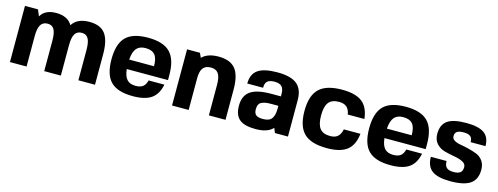

<svg xmlns="http://www.w3.org/2000/svg" viewBox="-20 -1076 4284 1651"><g transform="rotate(15 2122.5 -250.5)"><path d="M208 -271V0H60V-500H176L199 -444Q238 -511 336 -511Q439 -511 480 -441Q524 -511 633 -511Q730 -511 773.5 -454Q817 -397 817 -271V-1H669V-271Q669 -340 651 -371.5Q633 -403 593 -403Q551 -403 532 -371.5Q513 -340 513 -271V-1H365V-271Q365 -341 347 -372Q329 -403 289 -403Q247 -403 227.5 -371.5Q208 -340 208 -271Z M1046 -202Q1052 -140 1078 -111Q1104 -82 1155 -82Q1198 -82 1220.5 -99.5Q1243 -117 1253 -156H1393Q1376 -69 1320 -29.5Q1264 10 1155 10Q1019 10 958 -51.5Q897 -113 897 -250Q897 -387 958 -448.5Q1019 -510 1155 -510Q1291 -510 1352 -447.5Q1413 -385 1413 -246V-202ZM1156 -418Q1103 -418 1076.5 -386.5Q1050 -355 1045 -286H1266Q1266 -356 1240 -387Q1214 -418 1156 -418Z M1619 -500 1618 -499 1636 -460Q1685 -510 1783 -510Q1886 -510 1932.5 -453Q1979 -396 1979 -270V0H1831V-270Q1831 -340 1810 -371Q1789 -402 1743 -402Q1695 -402 1673 -373.5Q1651 -345 1651 -282V0H1503V-500Z M2402 -42Q2356 10 2247 10Q2148 10 2103.5 -27.5Q2059 -65 2059 -148Q2059 -237 2116.5 -277.5Q2174 -318 2301 -318H2387V-340Q2387 -385 2367 -405.5Q2347 -426 2303 -426Q2259 -426 2239 -408Q2219 -390 2220 -350H2079Q2079 -434 2133 -472Q2187 -510 2307 -510Q2426 -510 2480.5 -465.5Q2535 -421 2535 -324V0H2419ZM2387 -234H2322Q2296 -234 2279 -231.5Q2262 -229 2243.5 -222Q2225 -215 2216 -198.5Q2207 -182 2207 -156Q2207 -120 2225.5 -105Q2244 -90 2287 -90Q2344 -90 2365.5 -120Q2387 -150 2387 -209Z M2983 -184H3131Q3120 -82 3061 -36Q3002 10 2883 10Q2742 10 2678.5 -51.5Q2615 -113 2615 -250Q2615 -387 2678.5 -448.5Q2742 -510 2883 -510Q3002 -510 3061 -464Q3120 -418 3131 -316H2983Q2975 -361 2951 -381.5Q2927 -402 2883 -402Q2820 -402 2791.5 -366Q2763 -330 2763 -250Q2763 -170 2791.5 -134Q2820 -98 2883 -98Q2926 -98 2950 -118.5Q2974 -139 2983 -184Z M3340 -202Q3346 -140 3372 -111Q3398 -82 3449 -82Q3492 -82 3514.5 -99.5Q3537 -117 3547 -156H3687Q3670 -69 3614 -29.5Q3558 10 3449 10Q3313 10 3252 -51.5Q3191 -113 3191 -250Q3191 -387 3252 -448.5Q3313 -510 3449 -510Q3585 -510 3646 -447.5Q3707 -385 3707 -246V-202ZM3450 -418Q3397 -418 3370.5 -386.5Q3344 -355 3339 -286H3560Q3560 -356 3534 -387Q3508 -418 3450 -418Z M3909 -372Q3909 -349 3931.5 -335.5Q3954 -322 3988 -316.5Q4022 -311 4062 -301Q4102 -291 4136 -277.5Q4170 -264 4192.5 -232.5Q4215 -201 4215 -154Q4215 -68 4159.5 -29Q4104 10 3982 10Q3869 10 3818 -28Q3767 -66 3767 -150H3907Q3907 -110 3926 -92Q3945 -74 3987 -74Q4029 -74 4048 -89Q4067 -104 4067 -138Q4067 -167 4036.5 -182.5Q4006 -198 3962 -205.5Q3918 -213 3874 -224.5Q3830 -236 3799.5 -268.5Q3769 -301 3769 -356Q3769 -437 3820.5 -473.5Q3872 -510 3987 -510Q4097 -510 4147 -474.5Q4197 -439 4197 -360H4065Q4065 -395 4046.5 -410.5Q4028 -426 3987 -426Q3946 -426 3927.5 -413.5Q3909 -401 3909 -372Z"/></g></svg>

Font: Fivo Sans
Style: Regular
Weight: 700
Designer: Alexander Slobzheninov
Foundry: Alexander Slobzheninov
Version: 1.0